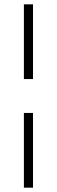

<svg xmlns="http://www.w3.org/2000/svg" viewBox="-20 -740 262 884"><path d="M90 -376V-720H132V-376ZM90 124V-220H132V124Z"/></svg>

Font: Manrope ExtraLight ExtraLight
Style: Regular
Weight: 250
Version: Version 4.501